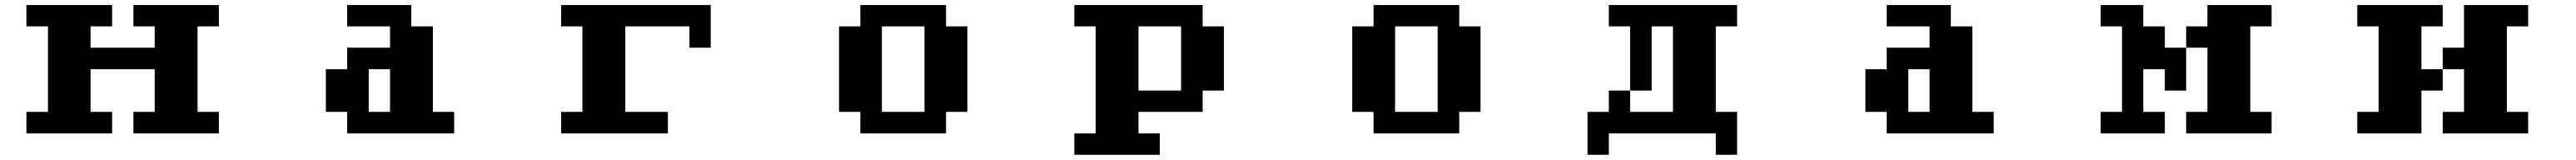

<svg xmlns="http://www.w3.org/2000/svg" viewBox="-20 -462 10040 623"><path d="M83 -26.4H167V-359.4H83V-442.4H417V-359.4H333V-276.4H583V-359.4H500V-442.4H833V-359.4H750V-26.4H833V57.6H500V-26.4H583V-192.4H333V-26.4H417V57.6H83Z M1417 -26.4H1500V-192.4H1417ZM1250 -26.4V-192.4H1333V-276.4H1500V-359.4H1333V-442.4H1583V-359.4H1667V-26.4H1750V57.6H1333V-26.4Z M2167 -26.4H2250V-359.4H2167V-442.4H2750V-276.4H2667V-359.4H2417V-26.4H2583V57.6H2167Z M3417 -26.4H3583V-359.4H3417ZM3250 -26.4V-359.4H3333V-442.4H3667V-359.4H3750V-26.4H3667V57.6H3333V-26.4Z M4417 -109.4H4583V-359.4H4417ZM4167 57.6H4250V-359.4H4167V-442.4H4667V-359.4H4750V-109.4H4667V-26.4H4417V57.6H4500V140.6H4167Z M5417 -26.4H5583V-359.4H5417ZM5250 -26.4V-359.4H5333V-442.4H5667V-359.4H5750V-26.4H5667V57.6H5333V-26.4Z M6333 -26.4H6500V-359.4H6417V-109.4H6333ZM6167 -26.4H6250V-109.4H6333V-359.4H6250V-442.4H6750V-359.4H6667V-26.4H6750V140.6H6667V57.6H6250V140.6H6167Z M7417 -26.4H7500V-192.4H7417ZM7250 -26.4V-192.4H7333V-276.4H7500V-359.4H7333V-442.4H7583V-359.4H7667V-26.4H7750V57.6H7333V-26.4Z M8167 -26.4H8250V-359.4H8167V-442.4H8333V-359.4H8417V-276.4H8500V-109.4H8417V-192.4H8333V-26.4H8417V57.6H8167ZM8500 -276.4V-359.4H8583V-442.4H8833V-359.4H8750V-26.4H8833V57.6H8500V-26.4H8583V-276.4Z M9167 -26.4H9250V-359.4H9167V-442.4H9500V-359.4H9417V-192.4H9500V-109.4H9417V57.6H9167ZM9500 -192.4V-276.4H9583V-442.4H9833V-359.4H9750V-26.4H9833V57.6H9500V-26.4H9583V-192.4Z"/></svg>

Font: KH Dot Dougenzaka 12
Style: Regular
Weight: 400
Designer: Original version for X68000 by Keitarou Hiraki (http://hp.vector.co.jp/authors/VA000874/) / TrueType conversion by Homem
Version: Version 1.00.20150527